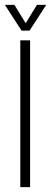

<svg xmlns="http://www.w3.org/2000/svg" viewBox="-21 -765 209 785"><path d="M62 0V-600H102V0ZM67 -640 -1 -745H38L84 -670L130 -745H168L100 -640Z"/></svg>

Font: Big Shoulders Stencil Text Thin Thin
Style: Regular
Weight: 250
Version: Version 2.001